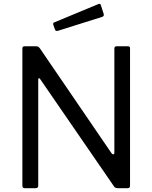

<svg xmlns="http://www.w3.org/2000/svg" viewBox="-20 -984 797 1004"><path d="M649 -742Q655 -742 657.5 -739.5Q660 -737 660 -730V-12Q660 0 647 0H598Q590 0 585.5 -1.5Q581 -3 577 -8L191 -569Q187 -576 183.5 -575Q180 -574 180 -568V-13Q180 0 166 0H110Q97 0 97 -13V-728Q97 -736 99.5 -739Q102 -742 110 -742H167Q175 -742 179 -740Q183 -738 188 -732L563 -183Q568 -177 572 -177Q578 -177 578 -186V-730Q578 -742 590 -742ZM522 -912Q523 -910 523 -906Q523 -898 512 -895L283 -823Q281 -822 277 -822Q270 -822 267 -831L259 -853Q258 -855 258 -858Q258 -866 264 -867L495 -963Q496 -964 499 -964Q505 -964 507 -958Z"/></svg>

Font: Libre Franklin
Style: Regular
Weight: 400
Designer: Pablo Impallari, Rodrigo Fuenzalida
Foundry: Impallari Type
Version: Version 1.001; ttfautohint (v1.4.1)